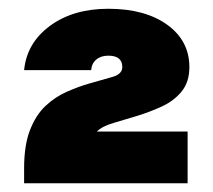

<svg xmlns="http://www.w3.org/2000/svg" viewBox="-20 -782 487 438"><path d="M201 -482H408V-364H35V-398Q35 -451 48.5 -485.5Q62 -520 84 -540.5Q106 -561 132 -572.5Q158 -584 182 -591Q214 -600 236.5 -606.5Q259 -613 259 -629Q259 -655 227 -655Q210 -655 199.5 -646Q189 -637 188 -622H35Q41 -684 94 -723Q147 -762 227 -762Q311 -762 361.5 -725.5Q412 -689 412 -629Q412 -595 394.5 -573.5Q377 -552 350 -539.5Q323 -527 294 -518Q265 -509 239 -501.5Q213 -494 201 -482Z"/></svg>

Font: Overused Grotesk Black
Style: Italic
Weight: 900
Italic angle: -10°
Version: Version 0.003